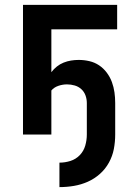

<svg xmlns="http://www.w3.org/2000/svg" viewBox="-20 -550 540 785"><path d="M223 215Q253 215 282.5 210Q312 205 339 193Q366 181 388.5 161Q411 141 425.5 114.5Q440 88 445.5 59Q451 30 451 0V-129Q451 -151 448 -172.5Q445 -194 437.5 -214.5Q430 -235 416.5 -253Q403 -271 385 -283Q367 -295 345.5 -300Q324 -305 302 -305Q286 -305 270.5 -302.5Q255 -300 240 -294Q225 -288 212.5 -278Q200 -268 190 -255V-430H459V-530H74V0H190V-180Q201 -193 218.5 -199Q236 -205 254 -205Q270 -205 285.5 -200.5Q301 -196 312.5 -185.5Q324 -175 329.5 -160Q335 -145 335 -129V0Q335 23 328.5 45.5Q322 68 306 84.5Q290 101 268 108Q246 115 223 115Z"/></svg>

Font: Iosevka SS09
Style: Bold
Weight: 700
Monospace: yes
Designer: Belleve Invis
Foundry: Belleve Invis
Version: Version 5.2.1; ttfautohint (v1.8.3)